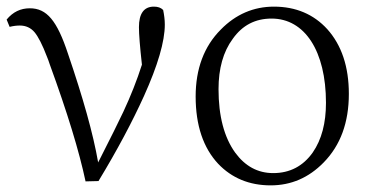

<svg xmlns="http://www.w3.org/2000/svg" viewBox="-20 -545 1120 579"><path d="M277 1C334 -93 379 -178 414 -255C456 -348 477 -420 477 -471C477 -486 475 -500 472 -515C465 -522 456 -525 444 -525C414 -525 399 -504 399 -463C399 -442 402 -404 408 -350C393 -303 374 -255 352 -208C338 -178 314 -130 280 -63C278 -60 277 -57 276 -55C261 -142 230 -251 185 -383C152 -483 121 -520 70 -520C42 -520 19 -509 0 -486L9 -464C21 -467 31 -468 40 -468C58 -468 73 -461 84 -448C95 -435 108 -410 122 -373C124 -368 127 -361 130 -351C183 -206 219 -88 238 2Z M796 14C858 14 911 -9 956 -55C1007 -107 1032 -176 1032 -262C1032 -344 1010 -409 967 -457C926 -502 872 -525 806 -525C745 -525 691 -502 646 -456C595 -405 570 -337 570 -254C570 -167 593 -99 638 -51C679 -8 732 14 796 14ZM804 -23C757 -23 719 -44 689 -85C656 -131 639 -195 639 -276C639 -338 653 -389 682 -428C711 -469 750 -489 799 -489C899 -489 963 -391 963 -235C963 -174 950 -124 923 -85C894 -44 854 -23 804 -23Z"/></svg>

Font: AllPunType Light
Style: Regular
Weight: 300
Version: 1.0